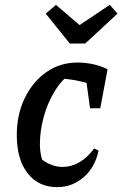

<svg xmlns="http://www.w3.org/2000/svg" viewBox="-20 -759 503 789"><path d="M215 10Q138 10 93.5 -47Q49 -104 49 -204Q49 -289 82 -356.5Q115 -424 171 -463Q227 -502 299 -502Q333 -502 365.5 -494.5Q398 -487 422 -474L387 -400Q314 -432 221 -437L272 -457Q233 -431 204 -383Q175 -335 159.5 -278Q144 -221 144 -166Q144 -142 149 -118.5Q154 -95 164 -75L147 -108Q167 -91 190.5 -82Q214 -73 237 -73Q273 -73 306 -92Q339 -111 367 -149L385 -140Q371 -72 324 -31Q277 10 215 10ZM350 -314 328 -475 422 -474 392 -314ZM267 -580 168 -703 210 -739 307 -656 431 -739 463 -703 330 -580Z"/></svg>

Font: Piazzolla Thin SemiBold
Style: Italic
Weight: 600
Italic angle: -11.3°
Version: Version 2.005